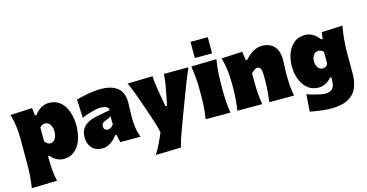

<svg xmlns="http://www.w3.org/2000/svg" viewBox="-101 -1333 3934 2060"><g transform="rotate(-15 1866.0 -303.0)"><path d="M40 231.4Q49.3 170.4 54.4 108.9Q59.6 47.4 59.6 -25.9V-308.6Q59.6 -377 51.5 -445.6Q43.5 -514.2 22.5 -586.4L265.1 -598.1L274.4 -514.2H291.5Q358.4 -605 450.7 -605Q526.4 -605 576.2 -563.5Q626 -522 650.9 -451.7Q675.8 -381.3 675.8 -293.9Q675.8 -232.9 662.6 -176.8Q649.4 -120.6 621.8 -76.9Q594.2 -33.2 552 -7.8Q509.8 17.6 451.7 17.6Q416.5 17.6 379.9 0.2Q343.3 -17.1 311 -55.7H296.9V-12.2Q296.9 50.8 302.7 107.2Q308.6 163.6 321.3 224.6ZM356.4 -180.7Q394 -183.1 413.3 -216.3Q432.6 -249.5 432.6 -291.5Q432.6 -336.4 413.1 -368.7Q393.6 -400.9 355.5 -403.3Q321.8 -401.9 296.9 -374V-222.7Q306.6 -205.1 321.3 -194.1Q335.9 -183.1 356.4 -180.7Z M883.3 16.1Q830.1 16.1 795.7 -6.6Q761.2 -29.3 744.4 -66.7Q727.5 -104 727.5 -147.5Q727.5 -198.7 746.3 -232.4Q765.1 -266.1 793.7 -286.1Q822.3 -306.2 853 -316.7Q883.8 -327.1 907.2 -331.5L1063 -361.3Q1065.9 -412.6 961.4 -412.6Q948.2 -412.6 914.3 -405Q880.4 -397.5 839.1 -384.8Q797.9 -372.1 763.2 -356.4L754.4 -561.5Q784.2 -568.8 828.1 -579.1Q872.1 -589.4 924.3 -597.2Q976.6 -605 1030.3 -605Q1144 -605 1210.7 -554.4Q1277.3 -503.9 1277.3 -390.1Q1277.3 -360.4 1274.9 -318.8Q1272.5 -277.3 1272.5 -248V-216.3Q1272.5 -168 1279.8 -113.8Q1287.1 -59.6 1309.6 0H1084.5L1064.9 -86.4H1049.8Q1033.2 -61.5 1007.8 -37.8Q982.4 -14.2 950.7 1Q918.9 16.1 883.3 16.1ZM993.2 -164.1Q1008.8 -164.1 1026.1 -175Q1043.5 -186 1055.7 -204.1V-297.4Q1047.9 -289.6 1036.1 -283Q1024.4 -276.4 997.1 -267.1Q979 -261.2 963.1 -249Q947.3 -236.8 947.3 -210.9Q947.3 -186 961.7 -175Q976.1 -164.1 993.2 -164.1Z M1417.5 231.4Q1452.1 177.2 1479 120.8Q1505.9 64.5 1528.3 9.8Q1516.1 -48.8 1497.3 -108.2Q1478.5 -167.5 1458.5 -223.6L1422.4 -329.1Q1400.9 -391.6 1376.5 -458Q1352.1 -524.4 1323.2 -586.4L1601.1 -593.3Q1604 -538.6 1611.8 -487.3Q1619.6 -436 1628.9 -381.3L1652.8 -246.6H1669.9L1696.8 -380.4Q1707 -432.6 1715.1 -483.4Q1723.1 -534.2 1726.1 -586.4H1998.5Q1978 -539.1 1960 -495.1Q1941.9 -451.2 1921.6 -398.4Q1901.4 -345.7 1873.5 -272L1811.5 -107.4Q1769 3.9 1741.2 82.8Q1713.4 161.6 1698.2 224.6Z M2090.4 -844.2H2282.7V-664.8H2090.4ZM2032.7 0Q2042 -61 2047.1 -119.1Q2052.2 -177.2 2052.2 -250.5V-308.6Q2052.2 -371.1 2049.3 -418.5Q2046.4 -465.8 2041.7 -505.9Q2037.1 -545.9 2030.8 -586.4L2311 -593.3Q2304.7 -551.8 2299.8 -510.7Q2294.9 -469.7 2292.2 -421.4Q2289.6 -373 2289.6 -308.6V-250.5Q2289.6 -177.2 2294.2 -119.1Q2298.8 -61 2308.6 0Z M2384.8 0Q2394 -61 2399.2 -119.1Q2404.3 -177.2 2404.3 -250.5V-308.6Q2404.3 -377 2396.2 -445.6Q2388.2 -514.2 2367.2 -586.4L2600.1 -598.1L2611.8 -501H2630.4Q2668 -547.4 2717.8 -576.2Q2767.6 -605 2816.9 -605Q2902.8 -605 2951.4 -553.7Q3000 -502.4 3000 -397.5Q3000 -358.9 2997.3 -321.3Q2994.6 -283.7 2994.6 -250.5Q2994.6 -177.2 2998.5 -119.1Q3002.4 -61 3014.6 0H2740.7Q2748 -61 2752.7 -117.4Q2757.3 -173.8 2757.3 -236.8V-288.6Q2757.3 -340.8 2746.8 -365.7Q2736.3 -390.6 2709 -390.6Q2696.8 -390.6 2675.8 -376.7Q2654.8 -362.8 2641.6 -347.2V-236.8Q2641.6 -173.8 2646.5 -117.4Q2651.4 -61 2661.1 0Z M3360.8 237.8Q3321.8 237.8 3278.1 232.9Q3234.4 228 3195.8 221.4Q3157.2 214.8 3132.3 210.4L3146 19.5Q3179.2 32.2 3218.5 43.2Q3257.8 54.2 3290.8 60.5Q3323.7 66.9 3336.4 66.9Q3402.3 66.9 3426.8 38.1Q3451.2 9.3 3451.2 -52.7V-86.4H3437.5Q3404.8 -48.3 3368.4 -31.2Q3332 -14.2 3296.4 -14.2Q3239.3 -14.2 3197 -39.1Q3154.8 -64 3127.2 -106Q3099.6 -147.9 3086.2 -200.2Q3072.8 -252.4 3072.8 -307.1Q3072.8 -384.8 3097.2 -450.9Q3121.6 -517.1 3170.9 -557.4Q3220.2 -597.7 3294.9 -597.7Q3384.8 -597.7 3451.2 -507.8H3468.8L3478 -580.1L3710 -590.8Q3696.8 -517.1 3689.9 -446.3Q3683.1 -375.5 3683.1 -305.2V-66.4Q3683.1 23.4 3654.3 92Q3625.5 160.6 3555.2 199.2Q3484.9 237.8 3360.8 237.8ZM3389.6 -200.7Q3428.7 -204.1 3446.3 -236.3V-370.1Q3422.9 -395 3389.6 -396.5Q3352.5 -394.5 3334 -366Q3315.4 -337.4 3315.4 -297.9Q3315.4 -260.7 3334.2 -231.9Q3353 -203.1 3389.6 -200.7Z"/></g></svg>

Font: Pinar-DS3-FD Black
Style: Regular
Weight: 900
Designer: Amin Abedi
Version: Version 3.000